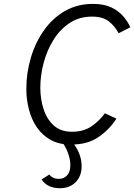

<svg xmlns="http://www.w3.org/2000/svg" viewBox="-20 -732 690 988"><path d="M345 12Q284.5 12 241 -12Q197.5 -36 169.8 -76.8Q142 -117.5 128.8 -168.8Q115.5 -220 115.5 -274.5Q115.5 -357 138.8 -435.2Q162 -513.5 206.2 -576Q250.5 -638.5 314 -675.2Q377.5 -712 458.5 -712Q514.5 -712 552.5 -694Q590.5 -676 614.2 -648.2Q638 -620.5 650.5 -591.5L590.5 -561Q570.5 -598 539.8 -622.2Q509 -646.5 453 -646.5Q388.5 -646.5 339 -614Q289.5 -581.5 255.8 -527.8Q222 -474 204.8 -409.2Q187.5 -344.5 187.5 -280.5Q187.5 -223 204 -171.2Q220.5 -119.5 256.2 -86.8Q292 -54 350.5 -54Q410.5 -54 451.5 -82.5Q492.5 -111 519.5 -149L579 -121.5Q545 -67.5 488.5 -27.8Q432 12 345 12ZM288 236.5Q224 236.5 194 191.5L234 166Q251 188.5 282.5 188.5Q310 188.5 326 169.5Q342 150.5 342 118Q342 87.5 328.8 52.5Q315.5 17.5 294 -8.5H345.5Q400 52.5 400 123.5Q400 174.5 369.2 205.5Q338.5 236.5 288 236.5Z"/></svg>

Font: Overpass Light
Style: Italic
Weight: 300
Italic angle: -10°
Designer: Delve Withrington, Dave Bailey, Thomas Jockin
Foundry: Delve Fonts LLC
Version: Version 4.000; ttfautohint (v1.8.3)